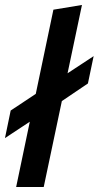

<svg xmlns="http://www.w3.org/2000/svg" viewBox="-24 -753 397 773"><path d="M41 0 96 -263 -4 -197 19 -308 120 -375 191 -714 306 -733 248 -458 353 -527 330 -417 225 -346 152 0Z"/></svg>

Font: Red Hat Text SemiBold
Style: Italic
Weight: 600
Italic angle: -12°
Designer: Pentagram, MCKL
Foundry: Pentagram, MCKL
Version: Version 1.023